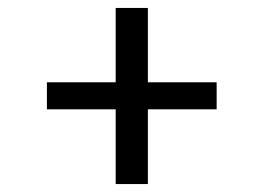

<svg xmlns="http://www.w3.org/2000/svg" viewBox="-20 -495 663 483"><path d="M525 -220H352V-32H271V-220H98V-288H271V-475H352V-288H525Z"/></svg>

Font: Grenze Medium
Style: Regular
Weight: 500
Designer: Renata Polastri
Foundry: Omnibus-Type
Version: Version 1.002; ttfautohint (v1.8)